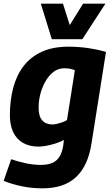

<svg xmlns="http://www.w3.org/2000/svg" viewBox="-34 -809 608 1049"><path d="M-14 179 27 61Q64 74 107 83Q150 92 189 92Q224 92 249.5 82Q275 72 290.5 48Q306 24 312 -17L315 -44Q295 -33 269 -25Q243 -17 219 -12.5Q195 -8 177 -8Q126 -8 90.5 -29Q55 -50 37.5 -88.5Q20 -127 20 -179Q20 -260 38 -328.5Q56 -397 94.5 -447.5Q133 -498 194 -526Q255 -554 341 -554Q366 -554 395 -552Q424 -550 452.5 -545.5Q481 -541 505.5 -535.5Q530 -530 545 -525L466 -26Q447 98 381 159Q315 220 199 220Q141 220 86.5 209Q32 198 -14 179ZM375 -425Q364 -430 350.5 -433Q337 -436 317 -436Q285 -436 259.5 -417Q234 -398 215.5 -366.5Q197 -335 187 -297.5Q177 -260 177 -220Q177 -173 197 -151Q217 -129 253 -129Q264 -129 278 -132.5Q292 -136 306.5 -141Q321 -146 332 -153ZM542 -789 416 -595H249L189 -789H310L347 -672L420 -789Z"/></svg>

Font: Georama ExtraCondensed Thin
Style: Bold Italic
Weight: 700
Italic angle: -9°
Version: Version 1.001